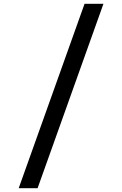

<svg xmlns="http://www.w3.org/2000/svg" viewBox="-20 -843 640 1006"><path d="M78 143 423 -823H522L177 143Z"/></svg>

Font: Iosevka Custom Medium Extended
Style: Regular
Weight: 500
Width: 7
Monospace: yes
Designer: Belleve Invis
Foundry: Belleve Invis
Version: Version 11.2.4; ttfautohint (v1.8.4)